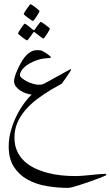

<svg xmlns="http://www.w3.org/2000/svg" viewBox="-20 -557 533 927"><path d="M493.2 288.1Q493.2 289.1 481.2 294.2Q469.2 299.3 450.9 306.2Q432.6 313 410.4 320.8Q388.2 328.6 367.9 335.2Q347.7 341.8 332 345.9Q316.4 350.1 311 350.1Q256.8 350.1 205.1 341.3Q153.3 332.5 112.5 309.8Q71.8 287.1 46.9 248.3Q22 209.5 22 149.9Q22 111.8 32.5 74.2Q43 36.6 59.3 3.4Q75.7 -29.8 95.2 -56.6Q114.7 -83.5 132.8 -100.1Q121.1 -101.6 106.2 -106.4Q91.3 -111.3 78.4 -119.6Q65.4 -127.9 56.6 -139.4Q47.9 -150.9 47.9 -166Q47.9 -174.8 52.5 -189.5Q57.1 -204.1 64.5 -220.5Q71.8 -236.8 80.6 -252.7Q89.4 -268.6 98.1 -279.8Q108.4 -292.5 117.7 -299.6Q127 -306.6 135 -310.1Q143.1 -313.5 149.9 -314.2Q156.7 -314.9 161.1 -314.9Q167 -314.9 173.6 -314.2Q180.2 -313.5 184.1 -311Q189.9 -308.1 197.3 -303.7Q204.6 -299.3 210.7 -294.9Q216.8 -290.5 220.9 -286.6Q225.1 -282.7 225.1 -280.8Q225.1 -279.8 224.6 -278.8Q223.6 -276.9 222.2 -276.9Q211.4 -276.9 189.9 -274.2Q168.5 -271.5 139.2 -258.8Q121.6 -251 109.6 -242.2Q97.7 -233.4 90.3 -224.9Q83 -216.3 79.6 -208.5Q76.2 -200.7 76.2 -194.8Q76.2 -187.5 86.2 -179.2Q96.2 -170.9 110.4 -163.8Q124.5 -156.7 139.9 -152.3Q155.3 -147.9 166 -147.9Q168.9 -147.9 177 -148.4Q185.1 -148.9 191.9 -152.8Q200.7 -157.2 213.6 -164.3Q226.6 -171.4 240.7 -179.2Q254.9 -187 269 -194.8Q283.2 -202.6 294.4 -209Q305.7 -215.3 313 -219.2Q320.3 -223.1 320.8 -223.1Q323.2 -223.1 323.2 -220.2Q323.2 -218.8 316.7 -208.5Q310.1 -198.2 301.8 -186.3Q293.5 -174.3 286.1 -164.1Q278.8 -153.8 277.8 -152.8Q274.9 -150.4 261.7 -143.6Q248.5 -136.7 231.9 -127Q192.9 -104 159.7 -78.9Q126.5 -53.7 102.1 -25.1Q77.6 3.4 63.7 36.1Q49.8 68.8 49.8 106.9Q49.8 144 62.5 172.1Q75.2 200.2 97.2 220.9Q119.1 241.7 148.2 255.4Q177.2 269 209.7 277.6Q242.2 286.1 276.1 289.6Q310.1 293 341.8 293Q359.9 293 380.9 291.3Q401.9 289.6 421.9 287.6Q441.9 285.6 459.2 283.9Q476.6 282.2 487.8 282.2Q493.2 282.2 493.2 288.1ZM170.9 -503.9Q170.9 -502 166.5 -494.1Q162.1 -486.3 156.7 -477.8Q151.4 -469.2 146 -462.4Q140.6 -455.6 138.7 -455.6Q137.7 -455.6 130.6 -460.2Q123.5 -464.8 115.5 -470.7Q107.4 -476.6 101.1 -482.2Q94.7 -487.8 94.7 -489.7Q94.7 -491.7 99.4 -499.3Q104 -506.8 109.9 -515.1Q115.7 -523.4 120.8 -530Q126 -536.6 127 -536.6Q128.9 -536.6 136.2 -532Q143.6 -527.3 151.1 -521.5Q158.7 -515.6 164.8 -510.3Q170.9 -504.9 170.9 -503.9ZM220.7 -418.9Q220.7 -417 216.6 -409.2Q212.4 -401.4 206.8 -392.8Q201.2 -384.3 196 -377.4Q190.9 -370.6 189 -370.6Q188 -370.6 181.4 -375.2Q174.8 -379.9 167.5 -385.7Q158.7 -392.6 147.9 -400.9Q145 -403.3 143.8 -402.8Q142.6 -402.3 140.6 -399.9Q132.8 -389.6 127 -380.9Q121.6 -373.5 116.9 -367.7Q112.3 -361.8 110.8 -361.8Q109.4 -361.8 102.3 -366.5Q95.2 -371.1 87.4 -377.2Q79.6 -383.3 73.2 -388.9Q66.9 -394.5 66.9 -396Q66.9 -397.5 71.5 -405Q76.2 -412.6 81.8 -420.9Q87.4 -429.2 92.5 -436Q97.7 -442.9 98.6 -442.9Q101.1 -442.9 107.7 -438.2Q114.3 -433.6 121.1 -428.2Q129.4 -421.9 138.7 -413.6Q142.1 -411.1 143.6 -410.9Q145 -410.6 147.9 -414.6Q155.3 -424.8 161.1 -433.1Q166.5 -439.9 170.9 -445.8Q175.3 -451.7 176.8 -451.7Q178.2 -451.7 185.3 -447Q192.4 -442.4 200.2 -436.5Q208 -430.7 214.4 -425.3Q220.7 -419.9 220.7 -418.9Z"/></svg>

Font: Scheherazade Urdu
Style: Regular
Weight: 400
Designer: SIL International
Foundry: SIL International
Version: Version 1.005 (build 117/117)